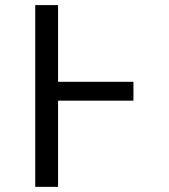

<svg xmlns="http://www.w3.org/2000/svg" viewBox="-20 -726 655 746"><path d="M498.5 -334.9H205.6V0H116.9V-706.2H205.6V-408.2H498.5Z"/></svg>

Font: FiraCode Nerd Font Mono
Style: Regular
Weight: 400
Monospace: yes
Designer: Carrois Corporate, Edenspiekermann AG, Nikita Prokopov
Foundry: Carrois Corporate, Edenspiekermann AG, Nikita Prokopov
Version: Version 6.002;Nerd Fonts 3.4.0